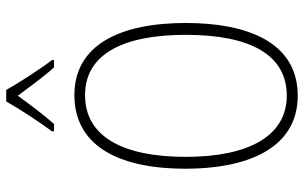

<svg xmlns="http://www.w3.org/2000/svg" viewBox="-204 -784 998 631"><g transform="rotate(-90 295.5 -469.0)"><path d="M315 -948H277C253 -905 207 -835 179 -798V-791H203C232 -823 269 -873 296 -910C324 -872 359 -824 389 -791H413V-798C390 -827 340 -903 315 -948ZM535 -358C535 -574 463 -724 298 -724C141 -724 56 -594 56 -358C56 -161 120 10 296 10C472 10 535 -156 535 -358ZM95 -358C95 -564 161 -689 298 -689C429 -689 496 -570 496 -358C496 -147 431 -26 296 -26C164 -26 95 -151 95 -358Z"/></g></svg>

Font: Noto Sans Ethiopic Condensed ExtraLight
Style: Regular
Weight: 200
Width: 3
Designer: Monotype Design Team
Foundry: Monotype Imaging Inc.
Version: Version 2.102